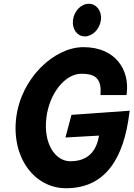

<svg xmlns="http://www.w3.org/2000/svg" viewBox="-20 -975 708 1018"><path d="M367 -869C361 -821 389 -782 430 -782C470 -782 509 -820 515 -869C521 -917 491 -955 451 -955C410 -955 373 -917 367 -869ZM666 -377 668 -388 359 -366 327 -246 505 -256C487 -144 415 -120 353 -120C273 -120 209 -213 226 -351C241 -477 323 -584 412 -584C476 -584 519 -565 513 -480V-471H651L652 -481C667 -602 595 -725 422 -725C268 -725 92 -562 66 -351C40 -140 162 23 330 23C542 23 637 -139 666 -377Z"/></svg>

Font: Bluebird
Style: SfBdNrwObl
Weight: 700
Designer: Jasper
Foundry: Cannot Into Space Fonts
Version: Version 0.98